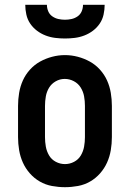

<svg xmlns="http://www.w3.org/2000/svg" viewBox="-20 -770 540 798"><path d="M250 8Q223 8 196 3Q169 -2 145.5 -15.5Q122 -29 104 -49.5Q86 -70 75 -94.5Q64 -119 59.5 -146Q55 -173 55 -200V-330Q55 -357 59.5 -384Q64 -411 75 -435.5Q86 -460 104.5 -480.5Q123 -501 146.5 -514Q170 -527 196.5 -534Q223 -541 250 -541Q277 -541 303.5 -534Q330 -527 353.5 -514Q377 -501 395.5 -480.5Q414 -460 425 -435.5Q436 -411 440.5 -384Q445 -357 445 -330V-200Q445 -173 440.5 -146Q436 -119 425 -94.5Q414 -70 396 -49.5Q378 -29 354.5 -15.5Q331 -2 304 3Q277 8 250 8ZM250 -88Q270 -88 288 -97.5Q306 -107 316 -124Q326 -141 329.5 -160.5Q333 -180 333 -200V-330Q333 -350 329.5 -369.5Q326 -389 315.5 -406Q305 -423 287 -432.5Q269 -442 249 -442Q229 -442 211.5 -432Q194 -422 184 -405.5Q174 -389 170.5 -369.5Q167 -350 167 -330V-200Q167 -180 170.5 -160.5Q174 -141 184 -124Q194 -107 212 -97.5Q230 -88 250 -88ZM250 -610Q230 -610 209.5 -612.5Q189 -615 169.5 -622.5Q150 -630 133.5 -642.5Q117 -655 105.5 -672Q94 -689 89.5 -709.5Q85 -730 85 -750H175Q175 -736 180.5 -723Q186 -710 197.5 -702Q209 -694 222.5 -691Q236 -688 250 -688Q264 -688 277.5 -691Q291 -694 302.5 -702Q314 -710 319.5 -723Q325 -736 325 -750H415Q415 -730 410.5 -709.5Q406 -689 394.5 -672Q383 -655 366.5 -642.5Q350 -630 330.5 -622.5Q311 -615 290.5 -612.5Q270 -610 250 -610Z"/></svg>

Font: Iosevka Slab
Style: Bold
Weight: 700
Monospace: yes
Designer: Belleve Invis
Foundry: Belleve Invis
Version: Version 11.1.1; ttfautohint (v1.8.3)